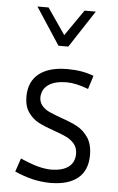

<svg xmlns="http://www.w3.org/2000/svg" viewBox="-54 -788 514 838"><g transform="rotate(5 203.0 -369.0)"><path d="M42 -23.9 62 -83Q104.5 -64 136.5 -55.2Q168.5 -46.4 197.8 -45.9Q247.6 -46.9 273.4 -66.7Q299.3 -86.4 299.8 -123.5Q299.8 -149.9 285.6 -167Q271.5 -184.1 251 -194.1Q230.5 -204.1 195.3 -216.3Q152.3 -231 126 -244.9Q99.6 -258.8 80.8 -285.4Q62 -312 62 -355Q62.5 -420.4 106 -454.8Q149.4 -489.3 231 -489.3Q296.4 -489.3 345.7 -469.7L327.1 -410.6Q272.9 -431.6 231 -431.6Q180.7 -431.2 152.8 -412.1Q125 -393.1 123 -357.4Q123 -335 135.7 -320.1Q148.4 -305.2 167.2 -296.4Q186 -287.6 219.7 -275.4Q264.2 -260.3 292.2 -245.4Q320.3 -230.5 340.6 -200.9Q360.8 -171.4 360.8 -123.5Q360.8 -57.1 319.1 -22.5Q277.3 12.2 197.8 12.2Q158.7 11.7 121.6 3.2Q84.5 -5.4 42 -23.9ZM75.7 -750H124.5L203.1 -635.7L282.2 -750H331.5L225.1 -587.4H182.1Z"/></g></svg>

Font: Selawik Semilight
Style: Regular
Weight: 300
Designer: Aaron Bell
Foundry: Microsoft Corporation
Version: Version 1.01